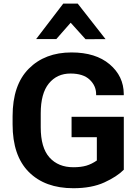

<svg xmlns="http://www.w3.org/2000/svg" viewBox="-20 -1011 741 1046"><path d="M48.6 -333.3Q48.6 -162.8 136.8 -74.2Q225.1 14.4 379.4 14.4Q479.5 14.4 548.5 -17.2Q617.4 -48.8 654.5 -86.4V-374.5H369.9V-263.4H507.6V-136.7Q479.7 -117.2 450.3 -108.5Q420.9 -99.9 379.6 -99.9Q297.4 -99.9 249.6 -153.1Q201.9 -206.3 201.9 -317.6V-393.3Q201.9 -502.2 246.2 -556.3Q290.5 -610.4 363.8 -610.4Q433.3 -610.4 468.5 -577Q503.7 -543.7 503.7 -497.8V-492.4H654.3V-499.3Q653.6 -596.2 577.3 -660.8Q501 -725.3 369.4 -725.3Q224.9 -725.3 136.7 -636.7Q48.6 -548.1 48.6 -377.7ZM403.3 -991.5H324.7L177 -798.3H286.9L365 -887.2L446 -797.4L554.9 -797.9Z"/></svg>

Font: Roboto Flex
Style: Regular
Weight: 400
Designer: Berlow after Robertson
Foundry: Google
Version: Version 3.200;gftools[0.9.32]